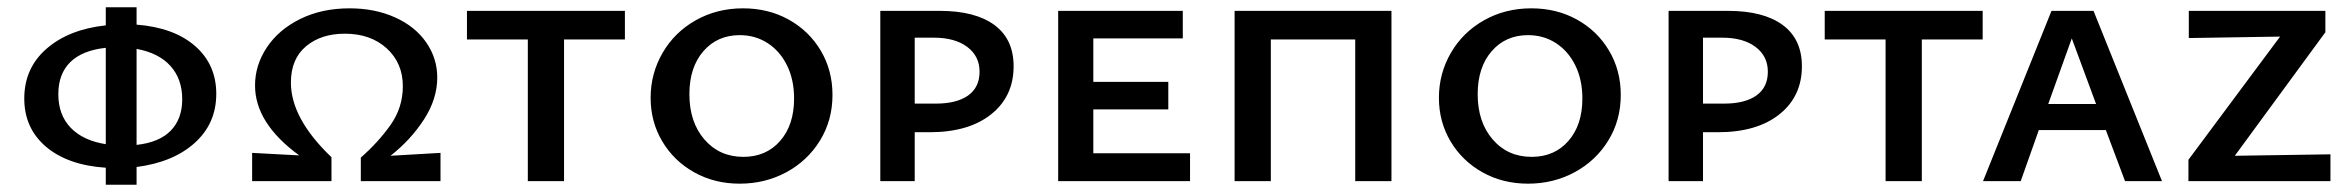

<svg xmlns="http://www.w3.org/2000/svg" viewBox="-20 -500 6490 530"><path d="M357 -39V10H272V-37Q167 -44 107 -95Q47 -146 47 -228Q47 -312 108.5 -365.5Q170 -419 272 -430V-480H357V-432Q460 -424 518.5 -373Q577 -322 577 -241Q577 -159 517.5 -105.5Q458 -52 357 -39ZM272 -102V-368Q207 -361 174 -328.5Q141 -296 141 -240Q141 -183 175 -147.5Q209 -112 272 -102ZM483 -226Q483 -282 450.5 -318Q418 -354 357 -365V-100Q420 -107 451.5 -139.5Q483 -172 483 -226Z M1196 -78V0H976V-65Q1024 -107 1058 -155Q1092 -203 1092 -262Q1092 -326 1047.5 -366.5Q1003 -407 932 -407Q866 -407 824.5 -372Q783 -337 783 -272Q783 -173 895 -66V0H676V-78L806 -71Q684 -160 684 -264Q684 -320 716.5 -369Q749 -418 808.5 -447.5Q868 -477 945 -477Q1015 -477 1070.5 -452Q1126 -427 1156.5 -383Q1187 -339 1187 -286Q1187 -227 1150.5 -170.5Q1114 -114 1058 -70Z M1705 -391H1537V0H1437V-391H1269V-470H1705Z M1776 -230Q1776 -297 1809 -354Q1842 -411 1900.5 -444Q1959 -477 2031 -477Q2101 -477 2157 -446Q2213 -415 2245.5 -360.5Q2278 -306 2278 -238Q2278 -168 2243.5 -112Q2209 -56 2150.5 -24.5Q2092 7 2022 7Q1952 7 1896 -24.5Q1840 -56 1808 -110Q1776 -164 1776 -230ZM2172 -228Q2172 -280 2152.5 -319.5Q2133 -359 2099 -381Q2065 -403 2022 -403Q1960 -403 1921.5 -358.5Q1883 -314 1883 -240Q1883 -163 1924.5 -115Q1966 -67 2032 -67Q2095 -67 2133.5 -111Q2172 -155 2172 -228Z M2778 -317Q2778 -234 2716 -184.5Q2654 -135 2546 -135H2505V0H2410V-470H2574Q2672 -470 2725 -431Q2778 -392 2778 -317ZM2684 -302Q2684 -345 2650 -370.5Q2616 -396 2558 -396H2505V-214H2563Q2621 -214 2652.5 -236.5Q2684 -259 2684 -302Z M3265 -77V0H2901V-470H3245V-394H2998V-274H3205V-198H2998V-77Z M3821 0H3721V-391H3488V0H3388V-470H3821Z M3952 -230Q3952 -297 3985 -354Q4018 -411 4076.5 -444Q4135 -477 4207 -477Q4277 -477 4333 -446Q4389 -415 4421.5 -360.5Q4454 -306 4454 -238Q4454 -168 4419.5 -112Q4385 -56 4326.5 -24.5Q4268 7 4198 7Q4128 7 4072 -24.5Q4016 -56 3984 -110Q3952 -164 3952 -230ZM4348 -228Q4348 -280 4328.5 -319.5Q4309 -359 4275 -381Q4241 -403 4198 -403Q4136 -403 4097.5 -358.5Q4059 -314 4059 -240Q4059 -163 4100.5 -115Q4142 -67 4208 -67Q4271 -67 4309.5 -111Q4348 -155 4348 -228Z M4954 -317Q4954 -234 4892 -184.5Q4830 -135 4722 -135H4681V0H4586V-470H4750Q4848 -470 4901 -431Q4954 -392 4954 -317ZM4860 -302Q4860 -345 4826 -370.5Q4792 -396 4734 -396H4681V-214H4739Q4797 -214 4828.5 -236.5Q4860 -259 4860 -302Z M5453 -391H5285V0H5185V-391H5017V-470H5453Z M5793 -141H5608L5558 0H5454L5643 -470H5759L5948 0H5846ZM5766 -213 5699 -394 5634 -213Z M6413 -74V0H6021V-59L6274 -399L6022 -395V-470H6399V-411L6149 -70Z"/></svg>

Font: Ysabeau SC Semibold
Style: Regular
Weight: 600
Designer: Christian Thalmann (Catharsis Fonts)
Version: Version 0.003